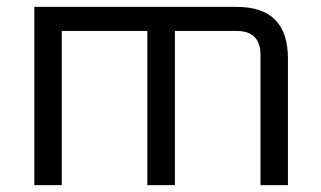

<svg xmlns="http://www.w3.org/2000/svg" viewBox="-20 -540 936 560"><path d="M80.1 0V-519.9H670.3Q819.8 -519.9 819.8 -369.7V0H739.8V-379.7Q739.8 -449.8 669.7 -449.8H490.1V0H409.8V-449.8H160.1V0Z"/></svg>

Font: Oxanium ExtraLight
Style: Regular
Weight: 200
Designer: Severin Meyer
Version: Version 2.000